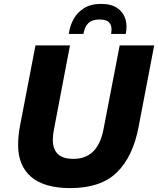

<svg xmlns="http://www.w3.org/2000/svg" viewBox="-20 -953 811 985"><path d="M73 -208Q73 -230 75 -254Q77 -278 82 -304L162 -720H339L257 -290Q251 -262 251 -235Q251 -188 276.5 -163Q302 -138 357 -138Q482 -138 511 -290L594 -720H771L691 -302Q662 -149 579.5 -68.5Q497 12 341 12Q207 12 140 -45.5Q73 -103 73 -208ZM499 -933Q551 -933 582 -911.5Q613 -890 623.5 -855Q634 -820 625 -779H550Q564 -853 492 -853Q452 -853 433 -834Q414 -815 408 -779H333Q338 -819 357 -854Q376 -889 411 -911Q446 -933 499 -933Z"/></svg>

Font: Kufam
Style: Bold Italic
Weight: 700
Italic angle: -11°
Designer: Artur Schmal
Foundry: Original Type
Version: Version 1.301; ttfautohint (v1.8.3)